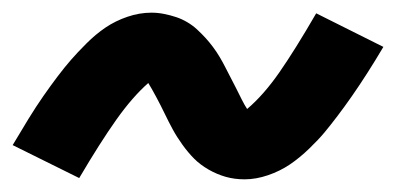

<svg xmlns="http://www.w3.org/2000/svg" viewBox="-27 -475 625 303"><path d="M359 -192Q377 -192 396 -198.5Q415 -205 430.5 -215.5Q446 -226 461 -240.5Q476 -255 485.5 -266.5Q495 -278 506 -292.5Q517 -307 528.5 -323.5Q540 -340 552.5 -359.5Q565 -379 578 -401L472 -454Q439 -397 414 -361Q389 -325 363 -303Q359 -309 354.5 -318Q350 -327 345.5 -336Q341 -345 337 -352.5Q333 -360 329 -368Q325 -376 320 -384.5Q315 -393 309 -401Q303 -409 297 -415.5Q291 -422 284 -428.5Q277 -435 268.5 -440Q260 -445 251 -448Q242 -451 232 -453Q222 -455 212 -455Q193 -455 174 -448.5Q155 -442 139.5 -431.5Q124 -421 109.5 -406.5Q95 -392 85 -380.5Q75 -369 64 -354.5Q53 -340 41.5 -323.5Q30 -307 18 -287.5Q6 -268 -7 -246L98 -194Q131 -250 156.5 -286Q182 -322 207 -344Q212 -336 219.5 -322Q227 -308 233 -295.5Q239 -283 245.5 -271Q252 -259 261 -246.5Q270 -234 279.5 -224.5Q289 -215 302 -207.5Q315 -200 329 -196Q343 -192 359 -192Z"/></svg>

Font: Iosevka Sparkle Oblique
Style: Bold
Weight: 700
Italic angle: -9°
Designer: Belleve Invis
Foundry: Belleve Invis
Version: Version 4.5.0; ttfautohint (v1.8.3)